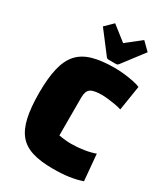

<svg xmlns="http://www.w3.org/2000/svg" viewBox="-211 -952 931 1063"><g transform="rotate(30 255.0 -420.0)"><path d="M490 -11Q452 2 408 8.5Q364 15 304 15Q226 15 173 -1.5Q120 -18 89 -55.5Q58 -93 44 -156Q30 -219 30 -312Q30 -405 45 -468.5Q60 -532 93.5 -569.5Q127 -607 183.5 -623.5Q240 -640 324 -640Q353 -640 385.5 -636.5Q418 -633 446.5 -627Q475 -621 490 -614L465 -456Q446 -462 422.5 -466Q399 -470 377 -472.5Q355 -475 339 -475Q285 -475 265 -460.5Q245 -446 245 -405V-163Q266 -159 285.5 -157Q305 -155 324 -155Q365 -155 405.5 -161.5Q446 -168 475 -179ZM202 -855 295 -782 388 -855 438 -806 335 -671Q329 -662 319 -662H271Q261 -662 255 -671L152 -806Z"/></g></svg>

Font: Changa ExtraBold
Style: Regular
Weight: 800
Designer: Eduardo Rodriguez Tunni
Foundry: Eduardo Rodriguez Tunni
Version: Version 3.002; ttfautohint (v1.8.2)